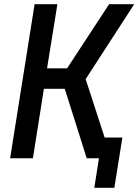

<svg xmlns="http://www.w3.org/2000/svg" viewBox="-20 -750 656 910"><path d="M28 0 144 -730H252L203 -426H298L497 -730H616L386 -375L476 -98H560L522 140H427L449 0H391L287 -329H188L136 0Z"/></svg>

Font: JetBrains Mono NL SemiBold
Style: Italic
Weight: 600
Italic angle: -9°
Monospace: yes
Designer: Philipp Nurullin, Konstantin Bulenkov
Foundry: JetBrains
Version: Version 2.305; ttfautohint (v1.8.4.7-5d5b)